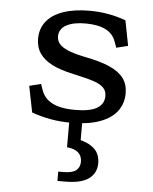

<svg xmlns="http://www.w3.org/2000/svg" viewBox="-56 -577 733 918"><g transform="rotate(5 310.0 -118.0)"><path d="M105.5 -21 80.2 -146.8 136.2 -160.5 146.2 -131.8Q156 -103.7 177.3 -86Q198.7 -68.3 230.9 -59.8Q263.2 -51.3 306.7 -51.2Q378.7 -50.8 413 -70.9Q447.3 -91 447.3 -129.5Q447.3 -153.5 433.2 -168.5Q419.2 -183.5 389.8 -194.2Q360.3 -204.8 304.3 -217.2L284.7 -221.5Q223.3 -234.7 183.3 -254.8Q143.3 -275 123.1 -304.7Q102.8 -334.3 102.8 -375.2Q102.8 -424 130.7 -458.6Q158.5 -493.2 210.9 -511.3Q263.3 -529.5 336.5 -529.5Q383.2 -529.5 426.1 -521.9Q469 -514.3 511.3 -498.8L534.7 -378.2L479 -364.5L468.5 -393.5Q455.3 -430.2 419.8 -448.5Q384.3 -466.8 324.8 -467.2Q265.8 -467.7 231.3 -449.1Q196.8 -430.5 196.8 -394.5Q196.8 -373.7 210 -358.2Q223.2 -342.8 250.8 -331.2Q278.5 -319.5 324.3 -309.5L337.7 -306.8Q410.5 -292.5 454.8 -272.6Q499.2 -252.7 521 -223.4Q542.8 -194.2 542.8 -151.3Q542.8 -102.3 515.7 -65.8Q488.5 -29.2 433.2 -8.8Q377.8 11.7 295.5 11.7Q240.7 11.7 194 2.9Q147.3 -5.8 105.5 -21ZM254.3 249.7H278.8Q321.7 249.7 340 234.8Q358.3 219.8 358.3 193.3Q358.3 165.5 340 149.4Q321.7 133.3 286 130V-24H348V113.3L332.5 87.3Q382.3 96.2 411.8 122Q441.3 147.8 441.3 193Q441.3 241 404.5 267.8Q367.7 294.5 291.3 294.5H254.3Z"/></g></svg>

Font: Monaspace Xenon Var
Style: Regular
Weight: 400
Designer: Riley Cran and the Lettermatic Team
Version: Version 1.000 (Monaspace Xenon Var)